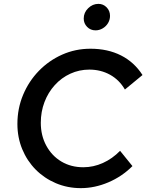

<svg xmlns="http://www.w3.org/2000/svg" viewBox="-20 -962 757 993"><path d="M398 11Q329 11 269 -14.5Q209 -40 164.5 -85Q120 -130 95 -190.5Q70 -251 70 -321Q70 -401 99.5 -471.5Q129 -542 181 -595.5Q233 -649 301.5 -679.5Q370 -710 448 -710Q537 -710 605.5 -675.5Q674 -641 717 -574L626 -499Q597 -549 549 -575.5Q501 -602 442 -602Q390 -602 344 -581Q298 -560 263.5 -522Q229 -484 210 -434Q191 -384 191 -327Q191 -261 219.5 -208.5Q248 -156 297.5 -126.5Q347 -97 411 -97Q463 -97 512 -119Q561 -141 601 -182L665 -103Q611 -49 540.5 -19Q470 11 398 11ZM474 -805Q448 -805 430.5 -823Q413 -841 413 -866Q413 -897 436 -919.5Q459 -942 489 -942Q514 -942 531.5 -924Q549 -906 549 -880Q549 -860 539 -843Q529 -826 511.5 -815.5Q494 -805 474 -805Z"/></svg>

Font: Red Hat Text SemiBold
Style: Italic
Weight: 600
Italic angle: -12°
Designer: Pentagram, MCKL
Foundry: Pentagram, MCKL
Version: Version 1.023